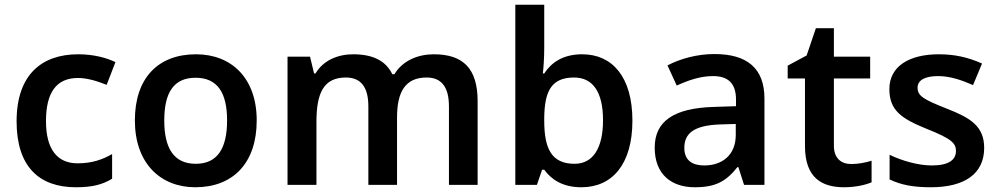

<svg xmlns="http://www.w3.org/2000/svg" viewBox="-20 -780 4213 810"><path d="M300 10C369 10 412 -1 453 -26V-130C411 -106 367 -91 307 -91C221 -91 174 -151 174 -269C174 -390 218 -451 309 -451C348 -451 390 -438 430 -422L467 -518C430 -536 375 -551 310 -551C158 -551 50 -467 50 -268C50 -76 146 10 300 10Z M1063 -272C1063 -451 956 -551 807 -551C647 -551 549 -451 549 -272C549 -92 656 10 804 10C963 10 1063 -92 1063 -272ZM673 -272C673 -388 712 -452 805 -452C898 -452 938 -388 938 -272C938 -155 898 -89 806 -89C713 -89 673 -155 673 -272Z M1810 -551C1744 -551 1679 -525 1644 -467H1635C1607 -525 1551 -551 1470 -551C1406 -551 1344 -526 1311 -470H1305L1288 -541H1193V0H1315V-266C1315 -387 1345 -453 1439 -453C1504 -453 1534 -411 1534 -331V0H1655V-284C1655 -393 1690 -453 1780 -453C1844 -453 1874 -411 1874 -331V0H1995V-353C1995 -492 1933 -551 1810 -551Z M2276 -579V-760H2154V0H2245L2267 -64H2276C2305 -24 2352 10 2433 10C2562 10 2648 -86 2648 -271C2648 -456 2563 -551 2436 -551C2354 -551 2305 -515 2276 -470H2270C2273 -492 2276 -537 2276 -579ZM2402 -453C2481 -453 2524 -392 2524 -273C2524 -154 2481 -89 2404 -89C2306 -89 2276 -154 2276 -271V-282C2277 -398 2308 -453 2402 -453Z M2994 -552C2920 -552 2849 -532 2796 -504L2835 -419C2883 -441 2934 -459 2988 -459C3049 -459 3085 -431 3085 -360V-332L2992 -329C2823 -324 2742 -269 2742 -157C2742 -43 2814 10 2911 10C3001 10 3044 -16 3091 -75H3095L3119 0H3205V-364C3205 -492 3132 -552 2994 -552ZM3017 -255 3084 -257V-211C3084 -125 3026 -82 2951 -82C2901 -82 2867 -103 2867 -156C2867 -215 2904 -251 3017 -255Z M3571 -88C3528 -88 3498 -113 3498 -165V-449H3651V-541H3498V-661H3422L3383 -546L3303 -503V-449H3376V-164C3376 -28 3449 10 3541 10C3586 10 3630 1 3657 -11V-102C3632 -94 3601 -88 3571 -88Z M4132 -156C4132 -248 4073 -283 3976 -321C3877 -360 3851 -375 3851 -410C3851 -441 3881 -459 3937 -459C3987 -459 4035 -443 4085 -421L4123 -512C4065 -538 4008 -551 3941 -551C3815 -551 3732 -500 3732 -404C3732 -313 3785 -279 3888 -237C3994 -195 4013 -176 4013 -143C4013 -106 3983 -82 3911 -82C3854 -82 3784 -102 3733 -127V-23C3781 0 3832 10 3907 10C4051 10 4132 -48 4132 -156Z"/></svg>

Font: Noto Sans Kayah Li SemiBold
Style: Regular
Weight: 600
Designer: Monotype Design Team, Sérgio Martins
Foundry: Monotype Imaging Inc.
Version: Version 2.002